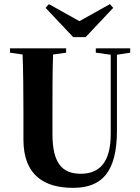

<svg xmlns="http://www.w3.org/2000/svg" viewBox="-20 -890 677 926"><path d="M28 -636 89 -627C92 -549 93 -442 93 -352V-217C93 -43 195 16 333 16C470 16 544 -59 544 -260V-626L608 -636V-657H442V-636L514 -626V-244C514 -102 456 -52 369 -52C281 -52 233 -102 233 -243V-352C233 -442 233 -549 236 -627L299 -636V-657H28ZM216 -870 200 -852 333 -711H393L526 -852L510 -870L363 -788Z"/></svg>

Font: Source Serif 4 Display
Style: Bold
Weight: 700
Designer: Frank Grießhammer
Foundry: Adobe Systems Incorporated
Version: Version 4.004;hotconv 1.0.117;makeotfexe 2.5.65602